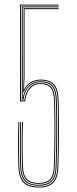

<svg xmlns="http://www.w3.org/2000/svg" viewBox="-20 -819 340 845"><path d="M151 -9.8Q112.5 -9.8 95.4 -27.8Q78.2 -45.8 77 -87.2Q74 -184.8 77 -281.8H81Q78 -184.8 81 -87.5Q82.2 -47.5 98.8 -30.6Q115.2 -13.8 151 -13.8Q184.5 -13.8 200.2 -30.6Q216 -47.5 217 -87.2Q219.5 -166.5 219.8 -235Q220 -303.5 218 -375.2Q217 -413.8 204.2 -431Q191.5 -448.2 159.5 -449.2Q136.2 -450 121.2 -437.6Q106.2 -425.2 99 -407.2Q91.8 -389.2 91.2 -372.8H68V-798.8H238V-794.8H72L72.2 -377H87.5Q88.5 -393.2 96 -411.1Q103.5 -429 119.1 -441.5Q134.8 -454 159.5 -453.2Q193.5 -452.2 207.2 -434Q221 -415.8 222 -375.5Q224 -300.2 223.8 -234.9Q223.5 -169.5 221 -87.2Q219.8 -45.8 203.6 -27.8Q187.5 -9.8 151 -9.8ZM151 -1.8Q108.5 -1.8 89.5 -21.5Q70.5 -41.2 69 -87Q66 -184.5 69 -281.8H73Q70 -185 73 -87.2Q74.2 -45 91.9 -25.4Q109.5 -5.8 151 -5.8Q189 -5.8 206.4 -24.6Q223.8 -43.5 225 -87.2Q227.5 -167.5 227.8 -234.6Q228 -301.8 226 -375.5Q225 -418 210.4 -437.1Q195.8 -456.2 159.2 -457.2Q129.8 -458 108.2 -437.6Q86.8 -417.2 84 -380.8H76V-790.8H238V-786.8H80L80.2 -486.8L79.8 -384.8H80.8Q83.5 -418.2 105.5 -440.1Q127.5 -462 159.2 -461.2Q197.8 -460.2 213.4 -440.1Q229 -420 230 -375.8Q232 -300.8 231.8 -235.1Q231.5 -169.5 229 -87Q227.8 -41.5 209.5 -21.6Q191.2 -1.8 151 -1.8ZM151 6.2Q104.2 6.2 83.4 -15.4Q62.5 -37 61 -86.8Q58 -184.5 61 -281.8H65Q62 -185.5 65 -87Q66.5 -39.2 86.5 -18.5Q106.5 2.2 151 2.2Q193.5 2.2 212.5 -18.5Q231.5 -39.2 233 -87Q235.5 -168.5 235.9 -236Q236.2 -303.5 234 -375.8Q232.5 -425.8 214.9 -444.8Q197.2 -463.8 159.8 -464.8Q137 -465.2 116.4 -453.6Q95.8 -442 84 -412.8H82L84 -482.2V-782.8H238V-778.8H88V-478.5L85.8 -426.5H86.8Q99 -450.2 119.6 -459.8Q140.2 -469.2 159.5 -468.8Q200 -467.8 218.2 -447.6Q236.5 -427.5 238 -375.8Q240 -301.2 239.8 -234.8Q239.5 -168.2 237 -87Q235.5 -37.2 215.6 -15.5Q195.8 6.2 151 6.2Z"/></svg>

Font: Big Shoulders Inline Display Thin
Style: Regular
Weight: 100
Designer: Patric King
Foundry: XO Type Co
Version: Version 1.000